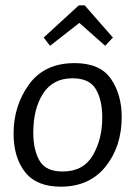

<svg xmlns="http://www.w3.org/2000/svg" viewBox="-20 -691 521 721"><path d="M298 -671 404 -550 375 -519 278 -605 168 -519 144 -550 276 -671ZM31 -189Q31 -294 89 -374Q147 -454 260 -454Q356 -454 396.5 -395Q437 -336 437 -252Q437 -141 376.5 -65.5Q316 10 208 10Q117 10 74 -45Q31 -100 31 -189ZM105 -193Q105 -128 128.5 -87.5Q152 -47 215 -47Q293 -47 328.5 -107.5Q364 -168 364 -250Q364 -315 340 -356Q316 -397 252 -397Q179 -397 142 -340Q105 -283 105 -193Z"/></svg>

Font: Zilla Slab Regular
Style: Italic
Weight: 400
Italic angle: -6°
Designer: Typotheque.com
Foundry: Typotheque type foundry
Version: Version 1.1; 2017; ttfautohint (v1.6)